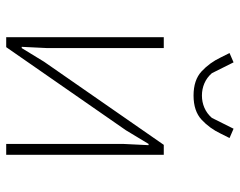

<svg xmlns="http://www.w3.org/2000/svg" viewBox="-97 -676 773 619"><g transform="rotate(90 289.5 -366.5)"><path d="M100 0V-508H135V-132L131 -50H135L179 -122L447 -508H479V0H444V-377L448 -459H444L400 -386L132 0ZM288 -604Q238 -604 210 -630Q182 -656 165 -692L151 -720L181 -733L216 -663Q230 -647 248.5 -639Q267 -631 288 -631Q309 -631 327.5 -639Q346 -647 360 -663L395 -733L425 -720L411 -692Q394 -656 366 -630Q338 -604 288 -604Z"/></g></svg>

Font: IBM Plex Sans ExtraLight
Style: Regular
Weight: 250
Designer: Mike Abbink, Paul van der Laan, Pieter van Rosmalen
Foundry: Bold Monday
Version: Version 3.201